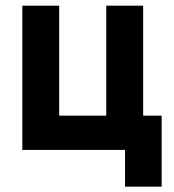

<svg xmlns="http://www.w3.org/2000/svg" viewBox="-20 -538 626 689"><path d="M361.3 0V-517.6H493.7V0ZM90.3 0V-123H525.9V0ZM60.1 0V-517.6H192.4V0ZM428.7 131.8V-123H560.1V131.8Z"/></svg>

Font: Cascadia Code
Style: Regular
Weight: 400
Monospace: yes
Designer: Aaron Bell
Foundry: Saja Typeworks
Version: Version 2106.017